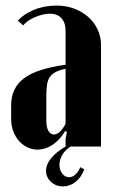

<svg xmlns="http://www.w3.org/2000/svg" viewBox="-20 -526 407 688"><path d="M20 -149Q20 -211 66 -245.5Q112 -280 215 -294V-415Q215 -445 200 -461Q185 -477 158 -477Q146 -477 132 -473.5Q118 -470 105 -464.5Q92 -459 81 -451.5Q70 -444 63 -435L44 -452Q64 -475 101 -490.5Q138 -506 183 -506Q217 -506 246 -495Q275 -484 296.5 -465Q318 -446 330 -420Q342 -394 342 -364V-1H215V-29L220 -54L213 -56Q195 -25 169 -7.5Q143 10 114 10Q95 10 77.5 1.5Q60 -7 47.5 -21.5Q35 -36 27.5 -56Q20 -76 20 -99ZM173 -44Q194 -44 215 -82V-280Q193 -275 179.5 -268Q166 -261 158.5 -250Q151 -239 148.5 -222.5Q146 -206 146 -181V-92Q146 -70 153.5 -57Q161 -44 173 -44ZM282 81Q271 110 250.5 126Q230 142 206 142Q180 142 162.5 125.5Q145 109 145 86Q145 63 163.5 40.5Q182 18 217 -2H234Q214 11 203.5 28.5Q193 46 193 64Q193 83 203 96Q213 109 228 109Q239 109 249.5 100Q260 91 268 73Z"/></svg>

Font: Moniqa Black Heading
Style: Regular
Weight: 900
Designer: Rajesh Rajput
Foundry: Rajesh Rajput
Version: Version 1.000